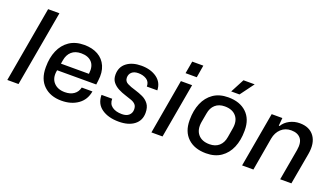

<svg xmlns="http://www.w3.org/2000/svg" viewBox="-64 -1229 3034 1739"><g transform="rotate(20 1452.5 -359.5)"><path d="M40 0 168 -729H277L148 0Z M563 9Q457 9 392.5 -52Q328 -113 328 -225V-232Q328 -320 357.5 -389Q387 -458 445 -497.5Q503 -537 588 -537Q666 -537 721 -506Q776 -475 801.5 -416.5Q827 -358 816 -277L811 -237H434Q433 -234 433 -231.5Q433 -229 432 -226Q421 -157 459 -115.5Q497 -74 566 -74Q618 -74 652.5 -98Q687 -122 697 -166H800Q786 -82 721.5 -36.5Q657 9 563 9ZM452 -340 446 -305H716V-309Q725 -381 690 -418.5Q655 -456 588 -456Q530 -456 495.5 -425Q461 -394 452 -340Z M1116 10Q1015 10 951.5 -34.5Q888 -79 888 -165H991Q990 -115 1025.5 -89.5Q1061 -64 1120 -64Q1164 -64 1187.5 -85.5Q1211 -107 1211 -141Q1211 -171 1196.5 -187.5Q1182 -204 1155.5 -214Q1129 -224 1093 -235Q1057 -246 1023 -263.5Q989 -281 966.5 -309Q944 -337 944 -381Q944 -455 997.5 -496Q1051 -537 1138 -537Q1229 -537 1288 -494.5Q1347 -452 1349 -376H1248Q1248 -422 1214.5 -443Q1181 -464 1136 -464Q1094 -464 1072 -443.5Q1050 -423 1050 -391Q1050 -356 1081 -339.5Q1112 -323 1162 -309Q1199 -298 1235 -281.5Q1271 -265 1295 -233.5Q1319 -202 1319 -148Q1319 -74 1264.5 -32Q1210 10 1116 10Z M1429 0 1521 -528H1629L1536 0ZM1536 -610 1557 -729H1664L1644 -610Z M1957 9Q1845 9 1780.5 -52Q1716 -113 1716 -221V-228Q1716 -317 1745.5 -387Q1775 -457 1833 -497Q1891 -537 1976 -537Q2088 -537 2152.5 -476Q2217 -415 2217 -307V-300Q2217 -210 2187.5 -140.5Q2158 -71 2100 -31Q2042 9 1957 9ZM1959 -79Q2015 -79 2050 -110Q2085 -141 2094 -197L2109 -286Q2122 -361 2085 -405Q2048 -449 1974 -449Q1918 -449 1883 -418Q1848 -387 1839 -331L1823 -242Q1811 -167 1848 -123Q1885 -79 1959 -79ZM1981 -596 2051 -729H2159L2061 -596Z M2303 0 2396 -528H2499L2492 -452H2500Q2524 -492 2568.5 -515Q2613 -538 2665 -538Q2759 -538 2805 -475Q2851 -412 2832 -303L2778 0H2670L2723 -301Q2736 -377 2706 -414Q2676 -451 2614 -451Q2556 -451 2517 -414.5Q2478 -378 2467 -318L2412 0Z"/></g></svg>

Font: Hubot Sans Medium
Style: Italic
Weight: 500
Italic angle: -10°
Designer: Deni Anggara
Foundry: GitHub
Version: Version 1.001; ttfautohint (v1.8.4.7-5d5b);gftools[0.9.31]